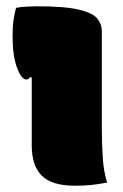

<svg xmlns="http://www.w3.org/2000/svg" viewBox="-20 -581 390 611"><path d="M81 -118V-335H75Q71 -328 64 -328Q48 -328 34 -366Q20 -404 20 -465Q20 -497 23 -517Q26 -537 31 -556Q45 -559 65.5 -560Q86 -561 97 -561Q186 -561 230.5 -550.5Q275 -540 289.5 -522Q304 -504 304 -483V-175Q304 -124 307 -79Q310 -34 321 0Q294 5 271.5 7.5Q249 10 218 10Q145 10 113 -22Q81 -54 81 -118Z"/></svg>

Font: Recursive Sn Csl St XBk
Style: Regular
Weight: 1000
Version: Version 1.079;hotconv 1.0.112;makeotfexe 2.5.65598; ttfautoh